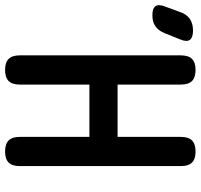

<svg xmlns="http://www.w3.org/2000/svg" viewBox="-153 -743 790 756"><g transform="rotate(90 242.0 -365.0)"><path d="M-6 -617Q-16 -593 -33 -581.5Q-50 -570 -76 -570Q-103 -570 -111.5 -582Q-120 -594 -111 -618L-89 -678Q-80 -705 -61.5 -717.5Q-43 -730 -16 -730Q12 -730 21 -717.5Q30 -705 19 -679ZM403 -322H197V-48Q197 -18 183 -4Q169 10 139 10Q110 10 96 -4Q82 -18 82 -48V-682Q82 -712 96 -726Q110 -740 139 -740Q169 -740 183 -726Q197 -712 197 -682V-433H403V-682Q403 -712 417 -726Q431 -740 461 -740Q490 -740 504 -726Q518 -712 518 -682V-48Q518 -18 504 -4Q490 10 461 10Q431 10 417 -4Q403 -18 403 -48Z"/></g></svg>

Font: Maple Mono SemiBold
Style: Regular
Weight: 600
Monospace: yes
Designer: subframe7536
Version: Version 7.000